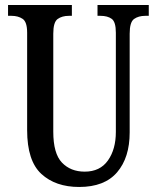

<svg xmlns="http://www.w3.org/2000/svg" viewBox="-20 -734 624 764"><path d="M295 10Q201 10 144.5 -42Q88 -94 88 -216V-604Q88 -647 70 -659Q52 -671 26 -671H12V-714H266V-671H254Q227 -671 209.5 -658.5Q192 -646 192 -600V-210Q192 -123 226.5 -87Q261 -51 317 -51Q378 -51 409.5 -95.5Q441 -140 441 -209V-604Q441 -647 424.5 -659Q408 -671 380 -671H368V-714H572V-671H558Q531 -671 513.5 -658.5Q496 -646 496 -600V-207Q496 -107 446 -48.5Q396 10 295 10Z"/></svg>

Font: Noto Serif ExtraCondensed Medium
Style: Regular
Weight: 500
Width: 2
Designer: Monotype Design Team
Foundry: Monotype Imaging Inc.
Version: Version 2.015